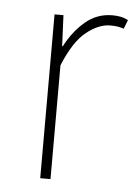

<svg xmlns="http://www.w3.org/2000/svg" viewBox="-42 -524 395 558"><g transform="rotate(5 155.0 -245.0)"><path d="M96 0V-478H122L126 -388H128Q151 -432 185 -461Q219 -490 264 -490Q276 -490 287 -488Q298 -486 310 -480L300 -454Q291 -457 282.5 -458.5Q274 -460 260 -460Q227 -460 191 -431.5Q155 -403 126 -332V0Z"/></g></svg>

Font: SourceSans3VF
Style: Regular
Weight: 200
Designer: Paul D. Hunt
Foundry: Adobe
Version: Version 3.052;hotconv 1.1.0;makeotfexe 2.6.0